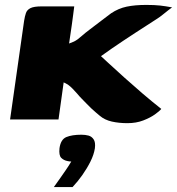

<svg xmlns="http://www.w3.org/2000/svg" viewBox="-20 -486 720 781"><path d="M498 15Q464 15 435 8.5Q406 2 386 -15Q379 -21 370 -28.5Q361 -36 351 -45.5Q341 -55 331.5 -65Q322 -75 312 -85Q302 -95 294 -105Q283 -117 275.5 -125Q268 -133 256 -142L239 -151L218 0H21L78 -401Q81 -420 85.5 -433Q90 -446 104 -453Q118 -460 149 -460Q182 -460 216 -460Q250 -460 282 -460Q280 -445 277.5 -425Q275 -405 272 -384Q269 -363 266 -343Q263 -323 261 -309L281 -317Q289 -321 296.5 -326.5Q304 -332 314 -341Q325 -351 347 -367.5Q369 -384 393 -402.5Q417 -421 432 -432Q462 -452 495.5 -459Q529 -466 575 -466Q609 -466 631 -463.5Q653 -461 680 -456Q678 -455 666 -445.5Q654 -436 641.5 -426Q629 -416 621 -411Q579 -384 530.5 -352.5Q482 -321 436 -289.5Q390 -258 352 -228L361 -285Q388 -260 420 -230.5Q452 -201 487 -169.5Q522 -138 560 -105.5Q598 -73 636 -43Q629 -34 610 -20.5Q591 -7 562.5 4Q534 15 498 15ZM199 275Q215 253 226 237Q237 221 247.5 206Q258 191 270 171Q267 171 262 170.5Q257 170 254 169Q239 166 229 156Q219 146 222 117Q227 81 250 71.5Q273 62 311 62Q327 62 340 65.5Q353 69 361 81Q369 93 366 117Q362 143 348 171Q334 199 315 226Q296 253 275 275Z"/></svg>

Font: Genos ExtraBold
Style: Italic
Weight: 800
Italic angle: -8°
Version: Version 1.010